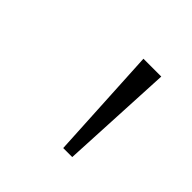

<svg xmlns="http://www.w3.org/2000/svg" viewBox="-83 -804 405 405"><g transform="rotate(45 120.0 -601.5)"><path d="M148.4 -474.6 134.8 -727.5H188L175.3 -474.6Z"/></g></svg>

Font: Inter 17pt ExtraLight
Style: Regular
Weight: 250
Version: Version 4.001;git-66647c0bb